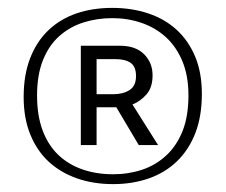

<svg xmlns="http://www.w3.org/2000/svg" viewBox="-20 -706 572 487"><path d="M185 -590H284Q324 -590 345.5 -568.5Q367 -547 367 -515Q367 -484 351.5 -466.5Q336 -449 316 -441L381 -338H332L275 -434H225V-338H185ZM225 -467H267Q292 -467 308.5 -477.5Q325 -488 325 -513Q325 -537 311.5 -546.5Q298 -556 273 -556H225ZM492 -468Q492 -411 475.5 -368.5Q459 -326 429 -297Q399 -268 357.5 -253.5Q316 -239 267 -239Q217 -239 175.5 -253.5Q134 -268 104 -295.5Q74 -323 57 -364.5Q40 -406 40 -460Q40 -516 56.5 -558.5Q73 -601 103 -629.5Q133 -658 174 -672Q215 -686 265 -686Q314 -686 356 -672Q398 -658 428 -630.5Q458 -603 475 -562.5Q492 -522 492 -468ZM458 -464Q458 -514 442.5 -551Q427 -588 400.5 -612Q374 -636 339 -648Q304 -660 265 -660Q226 -660 191.5 -649Q157 -638 130.5 -614.5Q104 -591 89 -553.5Q74 -516 74 -464Q74 -413 88 -375.5Q102 -338 127.5 -313.5Q153 -289 188.5 -276.5Q224 -264 267 -264Q306 -264 340.5 -275.5Q375 -287 401.5 -311.5Q428 -336 443 -373.5Q458 -411 458 -464Z"/></svg>

Font: Mukta Vaani
Style: Regular
Weight: 400
Designer: Noopur Datye, Girish Dalvi, Yashodeep Gholap, Pallavi Karambelkar
Foundry: Ek Type
Version: Version 2.538;PS 1.000;hotconv 16.6.51;makeotf.lib2.5.65220;